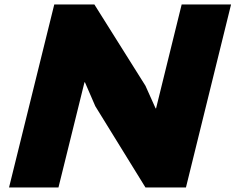

<svg xmlns="http://www.w3.org/2000/svg" viewBox="-20 -830 1043 850"><path d="M1002.9 -810.1 803.2 0H624L401.9 -359.9L356 -465.8H354L238.8 0H20L220.2 -810.1H397.9L624 -450.2L668.9 -350.1H670.9L784.2 -810.1Z"/></svg>

Font: Sinkin Sans 900 X Black Italic
Style: Regular
Weight: 950
Italic angle: -112°
Designer: Keith Bates
Foundry: K-Type
Version: Sinkin Sans (version 1.0)  by Keith Bates   •   © 2014   www